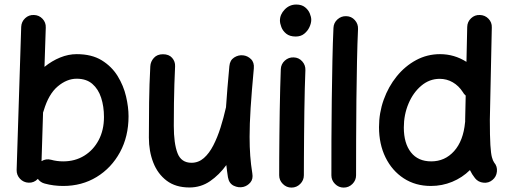

<svg xmlns="http://www.w3.org/2000/svg" viewBox="-20 -787 2291 862"><path d="M132.3 -719.7Q155.3 -719.2 170.9 -702.6Q186.5 -686 185.5 -663.1L179.7 -486.8Q212.9 -513.7 250 -528.8Q287.1 -543.9 324.2 -543.9Q391.6 -543.9 436.5 -516.4Q481.4 -488.8 508.1 -445.6Q534.7 -402.3 545.9 -354.2Q557.1 -306.2 557.1 -265.1Q557.1 -174.3 518.6 -103.5Q480 -32.7 413.8 7.6Q347.7 47.9 263.7 47.9Q220.2 47.9 180.7 37.1Q161.6 32.2 149.9 16.1Q132.8 34.2 108.4 33.2Q85.4 32.2 69.8 15.6Q54.2 -1 54.7 -23.9L75.2 -666.5Q76.2 -689.5 92.8 -705.1Q109.4 -720.7 132.3 -719.7ZM209 -69.8Q235.4 -62.5 263.7 -62.5Q316.9 -62.5 358.2 -87.9Q399.4 -113.3 423.1 -158.2Q446.8 -203.1 446.8 -261.7Q446.8 -309.1 434.1 -348.1Q421.4 -387.2 394.5 -410.4Q367.7 -433.6 324.2 -433.6Q280.3 -433.6 239.3 -399.2Q198.2 -364.7 176.3 -290.5Q175.3 -286.1 173.3 -281.7L166.5 -63.5Q186.5 -75.7 209 -69.8Z M1119.6 -480Q1109.9 -375.5 1105.2 -302.2Q1100.6 -229 1100.6 -172.9Q1100.6 -126.5 1103.5 -87.4Q1106.4 -48.3 1112.8 -8.8Q1117.2 16.6 1104.2 32Q1091.3 47.4 1072.3 52.2Q1050.8 57.1 1029.5 46.9Q1008.3 36.6 1003.4 8.8Q999 -19 996.1 -45.9Q964.4 -2 923.1 26.4Q881.8 54.7 830.6 54.7Q768.6 54.7 728.3 24.2Q688 -6.3 668.2 -57.1Q648.4 -107.9 648.4 -169.4Q648.4 -247.1 649.4 -327.1Q650.4 -407.2 654.8 -489.3Q655.8 -510.3 670.7 -526.9Q685.5 -543.5 711.4 -543.5Q738.8 -543.5 752.9 -527.1Q767.1 -510.7 766.1 -489.3Q764.2 -448.2 762.9 -408.7Q761.7 -369.1 761 -324.5Q760.3 -279.8 760.3 -222.2Q760.3 -143.1 776.9 -99.6Q793.5 -56.2 839.8 -56.2Q871.1 -56.2 895.3 -77.4Q919.4 -98.6 937.7 -134.3Q956.1 -169.9 970 -213.9Q983.9 -257.8 994.1 -303.2L994.6 -304.7Q997.1 -344.7 1001 -390.6Q1004.9 -436.5 1009.8 -490.2Q1012.2 -516.6 1031.2 -528.8Q1050.3 -541 1071.3 -538.6Q1091.3 -536.6 1106.7 -521.7Q1122.1 -506.8 1119.6 -480Z M1236.8 -694.8Q1236.8 -722.2 1258.3 -744.4Q1279.8 -766.6 1310.1 -766.6Q1334.5 -766.6 1349.4 -754.6Q1364.3 -742.7 1370.8 -726.8Q1377.4 -710.9 1377.4 -698.2Q1377.4 -683.1 1369.4 -665.5Q1361.3 -647.9 1345.9 -635.5Q1330.6 -623 1307.6 -623Q1280.8 -623 1265.1 -635.7Q1249.5 -648.4 1243.2 -665.3Q1236.8 -682.1 1236.8 -694.8ZM1298.3 -529.3Q1321.3 -528.8 1336.7 -511.7Q1352.1 -494.6 1351.1 -471.7Q1349.6 -438 1348.4 -389.6Q1347.2 -341.3 1346.4 -286.6Q1345.7 -231.9 1345.2 -177.7Q1344.7 -123.5 1344.5 -77.1Q1344.2 -30.8 1344.2 0Q1344.2 22.5 1327.9 38.8Q1311.5 55.2 1288.6 55.2Q1266.1 55.2 1249.8 38.8Q1233.4 22.5 1233.4 0Q1233.4 -30.8 1233.6 -77.4Q1233.9 -124 1234.4 -178.5Q1234.9 -232.9 1235.8 -288.1Q1236.8 -343.3 1238 -392.3Q1239.3 -441.4 1240.7 -476.6Q1241.7 -499.5 1258.8 -514.9Q1275.9 -530.3 1298.3 -529.3Z M1534.7 -714.4Q1557.6 -713.9 1573 -696.8Q1588.4 -679.7 1587.4 -656.7Q1584.5 -594.7 1582.8 -512Q1581.1 -429.2 1580.1 -338.4Q1579.1 -247.6 1578.9 -159.7Q1578.6 -71.8 1578.6 0Q1578.6 22.5 1562.3 38.8Q1545.9 55.2 1522.9 55.2Q1500.5 55.2 1484.1 38.8Q1467.8 22.5 1467.8 0Q1467.8 -72.3 1468 -160.2Q1468.3 -248 1469.5 -339.4Q1470.7 -430.7 1472.4 -514.4Q1474.1 -598.1 1477.1 -661.6Q1478 -684.6 1495.1 -700Q1512.2 -715.3 1534.7 -714.4Z M1955.6 -543.9Q2019.5 -543.9 2074.2 -509.3L2077.6 -666Q2078.1 -689 2094.7 -704.8Q2111.3 -720.7 2134.3 -719.7Q2157.2 -719.2 2173.1 -702.9Q2189 -686.5 2188 -663.6L2179.2 -249Q2179.2 -174.3 2181.6 -135.7Q2184.1 -97.2 2188.5 -81.1Q2192.9 -64.9 2198.7 -57.1Q2213.4 -40 2210.9 -16.6Q2208.5 6.8 2190.9 21Q2173.8 35.6 2150.4 33.2Q2127 30.8 2112.8 13.2Q2099.1 -3.9 2089.8 -23.4Q2055.2 10.7 2010 29.3Q1964.8 47.9 1914.6 47.9Q1845.2 47.9 1792.7 13.7Q1740.2 -20.5 1710.9 -80.1Q1681.6 -139.6 1681.6 -216.3Q1681.6 -280.3 1702.6 -339.1Q1723.6 -397.9 1761 -444.1Q1798.3 -490.2 1848.1 -517.1Q1897.9 -543.9 1955.6 -543.9ZM1793 -214.4Q1793 -143.6 1825 -103Q1856.9 -62.5 1916 -62.5Q1977.5 -62.5 2018.8 -108.6Q2060.1 -154.8 2067.9 -237.3Q2067.9 -239.3 2068.4 -240.7Q2068.4 -245.1 2068.4 -250L2070.8 -357.9Q2062.5 -364.7 2057.6 -374Q2039.6 -401.9 2012.7 -417.5Q1985.8 -433.1 1954.1 -433.1Q1908.2 -433.1 1871.6 -402.3Q1835 -371.6 1814 -321.8Q1793 -272 1793 -214.4Z"/></svg>

Font: Mikhak-FD SemiBold
Style: Regular
Weight: 600
Designer: Amin Abedi
Version: Version 3.2